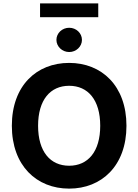

<svg xmlns="http://www.w3.org/2000/svg" viewBox="-20 -1111 822 1141"><path d="M731.5 -363.6C731.5 -601.6 583.8 -737.2 391 -737.2C197.1 -737.2 50.4 -601.6 50.4 -363.6C50.4 -126.8 197.1 9.9 391 9.9C583.8 9.9 731.5 -125.7 731.5 -363.6ZM206.3 -363.6C206.3 -517.8 279.1 -601.2 391 -601.2C502.5 -601.2 575.6 -517.8 575.6 -363.6C575.6 -209.5 502.5 -126.1 391 -126.1C279.1 -126.1 206.3 -209.5 206.3 -363.6ZM218 -1008.9H563.9V-1090.9H218ZM315.3 -873.9C315.3 -834.5 349.4 -801.8 391.3 -801.8C432.9 -801.8 467 -834.5 467 -873.9C467 -914.1 432.9 -946 391.3 -946C349.4 -946 315.3 -914.1 315.3 -873.9Z"/></svg>

Font: Magic Ui Pro
Style: Bold
Weight: 700
Designer: Stefan Endress, Andreas Faust
Version: Version 1.000;FEAKit 1.0